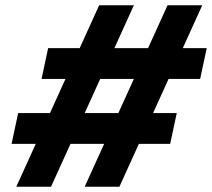

<svg xmlns="http://www.w3.org/2000/svg" viewBox="-20 -710 806 730"><path d="M42 0 116 -163H24L49 -280H170L229 -410H138L163 -527H283L357 -690H489L415 -527H543L617 -690H749L675 -527H766L741 -410H621L562 -280H652L627 -163H508L434 0H302L376 -163H248L174 0ZM302 -280H430L489 -410H361Z"/></svg>

Font: Radio Canada SemiBold
Style: Italic
Weight: 600
Italic angle: -12°
Designer: Charles Daoud, Etienne Aubert Bonn, Alexandre Saumier Demers, Jacques Le Bailly
Foundry: Radio-Canada
Version: Version 2.104; ttfautohint (v1.8.4.7-5d5b);gftools[0.9.28.de